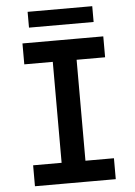

<svg xmlns="http://www.w3.org/2000/svg" viewBox="-59 -919 679 964"><g transform="rotate(-5 281.0 -437.5)"><path d="M221.2 0V-719.7H341.3V0ZM77.6 0V-105.5H484.9V0ZM77.6 -614.3V-719.7H484.9V-614.3ZM117.2 -795.9V-875.5H442.9V-795.9Z"/></g></svg>

Font: Reddit Mono SemiBold
Style: Regular
Weight: 600
Monospace: yes
Designer: Stephen Hutchings
Foundry: Reddit
Version: Version 1.014